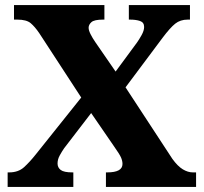

<svg xmlns="http://www.w3.org/2000/svg" viewBox="-20 -734 801 754"><path d="M10 0V-57H16Q52 -57 74.5 -77.5Q97 -98 120 -127L299 -351L134 -604Q117 -629 100.5 -643Q84 -657 48 -657H35V-714H390V-657H385Q350 -657 339 -647Q328 -637 328 -625Q328 -615 335.5 -600Q343 -585 354 -569L434 -453L518 -567Q526 -578 536 -596Q546 -614 546 -628Q546 -646 530 -651.5Q514 -657 491 -657H486V-714H726V-657H717Q688 -657 668 -641Q648 -625 618 -585L473 -391L657 -110Q678 -81 698 -69Q718 -57 737 -57H750V0H396V-57H401Q461 -57 461 -90Q461 -102 455.5 -115Q450 -128 428 -159L338 -290L232 -152Q223 -139 214.5 -123.5Q206 -108 206 -92Q206 -76 218.5 -66.5Q231 -57 264 -57H268V0Z"/></svg>

Font: Noto Serif Devanagari ExtraBold
Style: Regular
Weight: 800
Designer: Universal Thirst, Indian Type Foundry and the Monotype Design Team
Foundry: Monotype Imaging Inc.
Version: Version 2.004; ttfautohint (v1.8.4.7-5d5b)